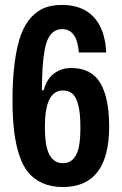

<svg xmlns="http://www.w3.org/2000/svg" viewBox="-20 -750 494 779"><path d="M234.9 8.8Q187.5 8.8 152.3 -7.1Q117.2 -22.9 94.2 -51Q71.3 -79.1 57.4 -122.8Q43.5 -166.5 37.4 -217.3Q31.2 -268.1 30.8 -335Q30.3 -427.2 39.6 -496.3Q48.8 -565.4 65.4 -609.6Q82 -653.8 107.9 -681.2Q133.8 -708.5 163.6 -719.2Q193.4 -730 231.9 -730Q313.5 -730 359.9 -681.2Q406.2 -632.3 411.1 -537.1H299.8Q293 -631.8 231.9 -631.8Q211.9 -631.8 197.8 -621.3Q183.6 -610.8 174.6 -591.8Q165.5 -572.8 160.2 -541Q154.8 -509.3 152.6 -472.4Q150.4 -435.5 149.9 -383.8H157.2Q168.5 -427.7 198.2 -450.9Q228 -474.1 269 -474.1Q350.6 -474.1 386.7 -413.6Q422.9 -353 422.9 -236.8Q422.9 8.8 234.9 8.8ZM162.1 -235.8Q162.1 -155.8 180.9 -121.8Q199.7 -87.9 234.9 -87.9Q262.7 -87.9 278.8 -106.7Q294.9 -125.5 300.5 -156Q306.2 -186.5 306.2 -234.9Q306.2 -292.5 296.9 -325.9Q287.6 -359.4 272.7 -371.1Q257.8 -382.8 234.9 -382.8Q162.1 -382.8 162.1 -235.8Z"/></svg>

Font: Lumene Sans Condensed
Style: Bold
Weight: 600
Width: 3
Designer: Deni Anggara
Version: Version 1.003;Glyphs 3.1.2 (3151)